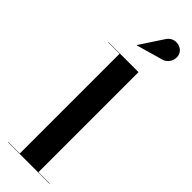

<svg xmlns="http://www.w3.org/2000/svg" viewBox="-331 -1009 1015 1015"><g transform="rotate(45 176.0 -501.5)"><path d="M281 -884C329 -893 346.5 -947 325 -979C307 -1007 249 -1019 221 -970.5L138.5 -845L139.5 -843.5ZM21 -2V0H331V-2H246V-750H21V-748H106.5V-2Z"/></g></svg>

Font: Bodoni* 96pt
Style: Bold
Weight: 700
Version: Version 2.3